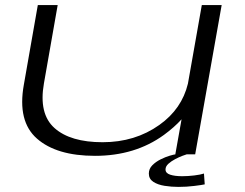

<svg xmlns="http://www.w3.org/2000/svg" viewBox="-20 -606 962 754"><path d="M668.5 0 693 -137.5Q664.5 -106 623.5 -76Q510.5 6 353 6Q202 6 125 -61.8Q48 -129.5 73.5 -272.5L128.5 -586H206.5L152.5 -278.5Q131.5 -159 194 -103.2Q256.5 -47.5 383 -47.5Q510.5 -47.5 606 -115.5Q694 -178 718 -277.5L772.5 -586H850.5L746.5 0ZM680.5 128Q653.5 128 626.5 123.8Q599.5 119.5 582 108Q564.5 96.5 564.5 75.5Q564.5 57 578 43.2Q591.5 29.5 610.5 20Q629.5 10.5 646.5 5.5Q663.5 0.5 670 0H713.5Q709.5 1 696.2 6Q683 11 667.8 19Q652.5 27 641.2 37.2Q630 47.5 630 59.5Q630 74 648.2 80Q666.5 86 695.5 86Q718 86 742.8 83Q767.5 80 781 75.5L784 118Q773 120.5 742.8 124.2Q712.5 128 680.5 128Z"/></svg>

Font: Anybody UltraExpanded Light
Style: Italic
Weight: 300
Width: 9
Italic angle: -10°
Designer: Tyler Finck
Foundry: Etcetera Type Company
Version: Version 1.010; ttfautohint (v1.8.3) -l 8 -r 50 -G 200 -x 14 